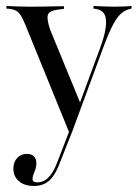

<svg xmlns="http://www.w3.org/2000/svg" viewBox="-20 -433 464 646"><path d="M212.9 12.9 64.5 -351.6Q56.5 -371 49.6 -381.5Q42.7 -391.9 34.3 -396.8Q25.8 -401.6 12.9 -403.2L1.6 -404V-412.9Q18.5 -412.1 37.9 -411.3Q57.3 -410.5 77.4 -410.5H78.2H81.5Q106.5 -410.5 127.8 -410.9Q149.2 -411.3 166.5 -411.7Q183.9 -412.1 195.2 -412.1V-403.2L182.3 -401.6Q149.2 -398.4 142.3 -385.9Q135.5 -373.4 148.4 -333.9L250.8 -84.7L244.4 -75L313.7 -262.9Q332.3 -312.1 335.9 -341.9Q339.5 -371.8 330.6 -386.3Q321.8 -400.8 300.8 -403.2L294.4 -404V-412.9Q311.3 -412.1 331 -411.3Q350.8 -410.5 365.3 -410.5Q383.9 -410.5 398.4 -411.3Q412.9 -412.1 422.6 -412.9V-404L415.3 -402.4Q400 -398.4 386.7 -386.7Q373.4 -375 359.3 -348Q345.2 -321 326.6 -271L221.8 12.9ZM94.4 192.7Q62.1 192.7 43.5 176.6Q25 160.5 25 133.9Q25 112.1 37.9 98.4Q50.8 84.7 71 84.7Q85.5 84.7 94 93.1Q102.4 101.6 102.4 115.3Q102.4 127.4 99.2 136.7Q96 146 92.7 153.6Q89.5 161.3 89.5 169.4Q89.5 180.6 105.6 180.6Q126.6 180.6 142.7 164.5Q158.9 148.4 171.8 115.3L216.9 -1.6L225.8 2.4L181.5 114.5Q171 142.7 158.5 160.1Q146 177.4 130.2 185.1Q114.5 192.7 94.4 192.7Z"/></svg>

Font: Playfair 144pt SemiCondensed Light
Style: Regular
Weight: 300
Width: 4
Designer: Claus Eggers Sørensen
Foundry: Claus Eggers Sørensen
Version: Version 2.203